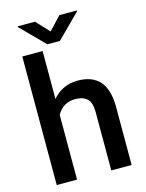

<svg xmlns="http://www.w3.org/2000/svg" viewBox="-134 -1002 823 1082"><g transform="rotate(-15 277.5 -460.5)"><path d="M59.1 0ZM177.7 -470.7Q235.8 -538.1 324.7 -538.1Q493.7 -538.1 496.1 -345.2V0H377.4V-340.8Q377.4 -395.5 353.8 -418.2Q330.1 -440.9 284.2 -440.9Q212.9 -440.9 177.7 -377.4V0H59.1V-750H177.7ZM250 -845.2 321.3 -920.9H422.9V-916L286.6 -779.8H213.4L78.1 -916.5V-920.9H178.7Z"/></g></svg>

Font: Roboto Medium
Style: Regular
Weight: 500
Designer: Google
Version: Version 2.134; 2016; ttfautohint (v1.6)